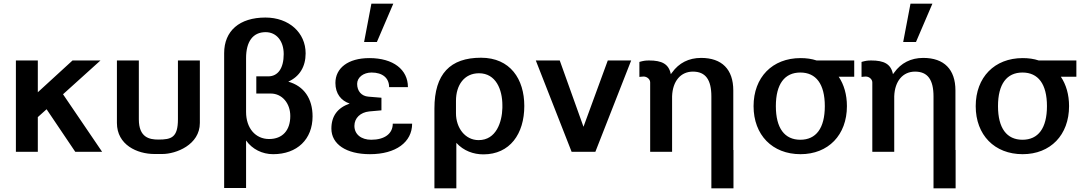

<svg xmlns="http://www.w3.org/2000/svg" viewBox="-20 -831 5920 1051"><path d="M377 -500 187 -326V-500H67V0H187V-190L235 -233L392 0H539L325 -315L530 -500Z M620 -158C620 -38 731 12 825 12H869C943 12 1074 -38 1074 -158V-500H954V-178C954 -78 918 -67 847 -67C798 -67 740 -78 740 -178V-500H620Z M1434 -655C1493 -655 1533 -607 1533 -535C1533 -458 1502 -413 1448 -413H1383V-319H1462C1524 -319 1569 -266 1569 -196C1569 -117 1526 -70 1453 -70C1378 -70 1327 -130 1327 -218V-513C1327 -603 1364 -655 1434 -655ZM1433 -735C1291 -735 1207 -662 1207 -540V198H1327V-62C1361 -14 1416 13 1475 13C1607 13 1691 -69 1691 -194C1691 -291 1644 -360 1558 -384C1620 -412 1653 -466 1653 -539C1653 -652 1562 -735 1433 -735Z M1794 -127C1794 -42 1875 13 2005 13C2147 13 2236 -53 2236 -154H2130C2130 -99 2085 -66 2012 -66C1957 -66 1920 -96 1920 -142C1920 -185 1953 -216 2001 -221L2068 -227V-296L1996 -302C1959 -305 1935 -332 1935 -372C1935 -407 1969 -434 2014 -434C2074 -434 2110 -404 2110 -354H2213C2213 -450 2133 -513 2002 -513C1885 -513 1816 -458 1816 -377C1816 -318 1847 -280 1894 -264C1828 -241 1794 -196 1794 -127ZM2133 -811H2013L1973 -601H2043Z M2476 -279C2476 -365 2521 -430 2602 -430C2695 -430 2730 -340 2730 -255V-240C2728 -164 2697 -64 2600 -64C2526 -64 2476 -131 2476 -211ZM2478 200V-49C2518 -5 2572 14 2626 14C2771 14 2850 -98 2850 -251C2850 -398 2773 -515 2613 -515C2445 -515 2358 -427 2358 -237V200Z M3307 -500 3174 -137 3044 -500H2913L3109 0H3239L3435 -500Z M3659 -304C3662 -387 3706 -439 3773 -439C3842 -439 3874 -395 3874 -303V200H3995V-10H3994V-336C3994 -451 3932 -514 3818 -514C3750 -514 3696 -486 3659 -434L3652 -425C3641 -481 3603 -500 3533 -500C3512 -500 3501 -498 3480 -492V-410C3483 -410 3496 -412 3503 -412C3522 -412 3539 -397 3539 -380V0H3659Z M4227 -250C4227 -371 4275 -434 4361 -434C4447 -434 4495 -371 4495 -250C4495 -129 4447 -66 4361 -66C4275 -66 4227 -129 4227 -250ZM4656 -411V-500H4450C4423 -509 4394 -513 4362 -513C4208 -513 4105 -408 4105 -250C4105 -92 4208 13 4362 13C4514 13 4616 -92 4616 -250C4616 -313 4600 -368 4571 -411Z M4875 -304C4878 -387 4922 -439 4989 -439C5058 -439 5090 -395 5090 -303V200H5211V-10H5210V-336C5210 -451 5148 -514 5034 -514C4966 -514 4912 -486 4875 -434L4868 -425C4857 -481 4819 -500 4749 -500C4728 -500 4717 -498 4696 -492V-410C4699 -410 4712 -412 4719 -412C4738 -412 4755 -397 4755 -380V0H4875ZM5084 -811H4964L4924 -601H4994Z M5443 -250C5443 -371 5491 -434 5577 -434C5663 -434 5711 -371 5711 -250C5711 -129 5663 -66 5577 -66C5491 -66 5443 -129 5443 -250ZM5872 -411V-500H5666C5639 -509 5610 -513 5578 -513C5424 -513 5321 -408 5321 -250C5321 -92 5424 13 5578 13C5730 13 5832 -92 5832 -250C5832 -313 5816 -368 5787 -411Z"/></svg>

Font: Perun SemiBold
Style: Regular
Weight: 600
Foundry: Copyright (c) Stefan Peev, Context Ltd, 2016
Version: Version 1.089